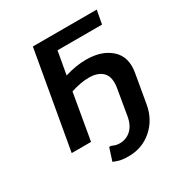

<svg xmlns="http://www.w3.org/2000/svg" viewBox="-154 -609 808 859"><g transform="rotate(-30 250.0 -180.0)"><path d="M314 -330Q395 -330 441.5 -288Q488 -246 475 -170L449 -20Q436 52 385 96Q334 140 265 140Q228 140 210 133Q208 132 200 129.5Q192 127 188 125L209 60H219Q220 60 231 65Q243 70 258 70Q293 70 317.5 47Q342 24 349 -20L371 -150Q380 -204 356 -229Q332 -254 285 -254Q242 -254 191 -237L150 0H50L138 -500H468L455 -430H225L204 -312Q261 -330 314 -330Z"/></g></svg>

Font: Scada
Style: Italic
Weight: 400
Italic angle: -10°
Designer: Jovanny Lemonad
Foundry: Jovanny Lemonad
Version: Version 4.100;PS 004.100;hotconv 1.0.88;makeotf.lib2.5.64775